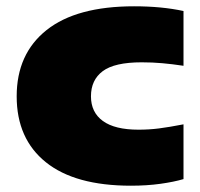

<svg xmlns="http://www.w3.org/2000/svg" viewBox="-20 -579 637 610"><path d="M396 11Q218.5 11 125.8 -63.5Q33 -138 33 -273Q33 -408 128 -483.5Q223 -559 406 -559Q494 -559 563 -544V-370Q526.5 -375.5 495.5 -378.2Q464.5 -381 430 -381Q344 -381 306.5 -353Q269 -325 269 -273Q269 -222 307 -194.5Q345 -167 420 -167Q454 -167 485.2 -171Q516.5 -175 563 -184V-10Q532.5 -1 489.5 5Q446.5 11 396 11Z"/></svg>

Font: Encode Sans Expanded Expanded Black
Style: Regular
Weight: 900
Width: 7
Designer: Multiple Designers
Foundry: Impallari Type
Version: Version 3.000; ttfautohint (v1.8.3) -l 8 -r 50 -G 200 -x 14 